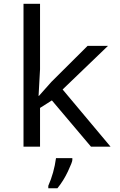

<svg xmlns="http://www.w3.org/2000/svg" viewBox="-20 -780 640 1021"><path d="M187 -270 252.9 -344.2 445.8 -536.1H554.2L313 -304.2L567.9 0H463.9L255.9 -246.1L192.9 -206.1V0H105V-759.8H192.9V-411.1L185.1 -270ZM236.8 208Q267.1 139.6 277.8 61H364.7V70.8Q364.7 81.5 341.3 131.3Q317.9 181.2 285.2 221.2H236.8Z"/></svg>

Font: WenQuanYi Micro Hei Mono
Style: Regular
Weight: 400
Foundry: Ascender Corporation
Version: Version 0.2.0-beta